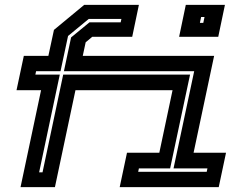

<svg xmlns="http://www.w3.org/2000/svg" viewBox="-20 -770 1000 790"><path d="M64.5 0 149 -399H48L78 -540H179L202 -647L326.5 -750H551.5L524 -618.5H359.5L332.5 -596L320.5 -540H861L776.5 -141.5H910L880 0H472.5L502.5 -141.5H635.5L690 -399H290.5L206 0ZM141 -61H155L240 -463H762L680 -77H551.5L548.5 -63H830.5L833.5 -77H694L779 -477H243L272.5 -616L348 -678H476.5L479.5 -692H345L260 -622L229 -477H128.5L125.5 -463H226ZM717 -618.5 744.5 -750H905.5L878 -618.5ZM802.5 -676H816.5L821.5 -700H807.5Z"/></svg>

Font: Tourney Thin
Style: Italic
Weight: 100
Italic angle: -12°
Designer: Tyler Finck
Foundry: Etcetera Type Co
Version: Version 1.015